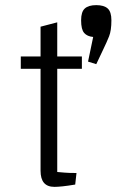

<svg xmlns="http://www.w3.org/2000/svg" viewBox="-20 -720 454 748"><path d="M192 8Q165 8 151.5 -7.5Q138 -23 138 -55V-616L203 -633V-50Q215 -49 231.5 -47.5Q248 -46 278 -46L273 -1Q243 4 223.5 6Q204 8 192 8ZM61 -452V-500H299V-452ZM355 -470 323 -480 343 -576Q320 -578 308 -591.5Q296 -605 296 -641Q296 -674 310.5 -687Q325 -700 355 -700Q385 -700 399.5 -687Q414 -674 414 -641Q414 -601 405 -578.5Q396 -556 382 -527Z"/></svg>

Font: Changa ExtraLight
Style: Regular
Weight: 250
Designer: Eduardo Rodriguez Tunni
Foundry: Eduardo Rodriguez Tunni
Version: Version 3.002; ttfautohint (v1.8.2)